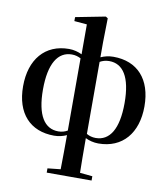

<svg xmlns="http://www.w3.org/2000/svg" viewBox="-108 -889 1083 1239"><g transform="rotate(10 433.0 -270.0)"><path d="M578 16C736 16 830 -96 830 -271C830 -449 735 -552 578 -552C547 -552 519 -545 495 -534V-632L498 -790L484 -799L289 -761V-735L372 -728V-532C347 -544 318 -552 287 -552C130 -552 36 -440 36 -264C36 -86 131 16 288 16C318 16 346 9 370 -2C370 80 369 149 368 222L283 231V259H577V231L495 223C494 155 493 108 493 -4C517 8 547 16 578 16ZM370 -32C353 -22 333 -16 310 -16C220 -16 166 -95 166 -265C166 -436 220 -520 311 -520C334 -520 353 -514 370 -505ZM495 -504C513 -514 532 -520 556 -520C646 -520 700 -441 700 -270C700 -99 646 -16 555 -16C532 -16 512 -22 495 -32Z"/></g></svg>

Font: Noto Serif CJK KR
Style: Bold
Weight: 700
Designer: Ryoko NISHIZUKA 西塚涼子 (kana & ideographs); Frank Grießhammer (Latin, Greek & Cyrillic); Wenlong ZHANG 张文龙 (bopomofo); San
Foundry: Adobe
Version: Version 2.001;hotconv 1.1.0;makeotfexe 2.6.0